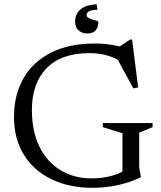

<svg xmlns="http://www.w3.org/2000/svg" viewBox="-20 -888 772 918"><path d="M645.5 -88.5 654 -41Q607.5 -17.5 547.2 -3.8Q487 10 421.5 10Q311.5 10 227 -30.5Q142.5 -71 94.8 -147Q47 -223 47 -329Q47 -435.5 92.8 -514.5Q138.5 -593.5 224.8 -636.8Q311 -680 432.5 -680Q464 -680 491.8 -676.8Q519.5 -673.5 552.5 -666L602.5 -699H611.5L640.5 -470L617.5 -465.5L543 -602.5Q483.5 -634 409 -634Q272 -634 202.2 -561.5Q132.5 -489 132.5 -363Q132.5 -258.5 169.5 -185Q206.5 -111.5 271 -73.2Q335.5 -35 418 -35Q458 -35 497.8 -43.5Q537.5 -52 565.5 -67.5V-251L471.5 -280V-299.5H709.5V-280L645.5 -254ZM450.5 -781.5Q450.5 -760.5 438.2 -744.2Q426 -728 396.5 -728Q373.5 -728 356.2 -742.2Q339 -756.5 339 -787.5Q339 -805 348 -822.8Q357 -840.5 379.5 -853Q402 -865.5 442 -867.5L446 -841.5Q417 -840.5 405.5 -834Q394 -827.5 394 -816Q394 -805.5 408 -799.8Q422 -794 436.2 -790.5Q450.5 -787 450.5 -781.5Z"/></svg>

Font: Newsreader Text
Style: Regular
Weight: 400
Designer: Hugues Gentile
Foundry: Production Type
Version: Version 1.002